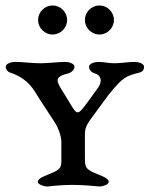

<svg xmlns="http://www.w3.org/2000/svg" viewBox="-20 -679 589 701"><path d="M172 -659C143 -659 119 -635 119 -606C119 -577 143 -553 172 -553C201 -553 225 -577 225 -606C225 -635 201 -659 172 -659ZM343 -659C314 -659 290 -635 290 -606C290 -577 314 -553 343 -553C372 -553 396 -577 396 -606C396 -635 372 -659 343 -659ZM375 -331C431 -401 441 -401 489 -414C502 -417 506 -426 506 -435C506 -447 486 -453 471 -453C451 -453 418 -448 398 -448C377 -448 358 -453 340 -453C325 -453 305 -447 305 -435C305 -426 312 -415 326 -411C349 -405 354.1 -382.4 339 -360L299 -305C268.4 -262.9 262.2 -258.1 244 -288L200 -360C181 -392 190 -401 229 -411C243 -415 252 -426 252 -435C252 -447 232 -453 217 -453C197 -453 154 -448 127 -448C100 -448 62 -453 36 -453C21 -453 1 -447 1 -435C1 -426 7.5 -417.2 17 -414C86.3 -391 104.5 -347.8 122 -321L182 -229C190.7 -215.6 204 -184 204 -161V-111C204 -73 207 -64 173 -49C151 -39 118 -30 118 -15C118 -5 140 1 151 2C158 2 197 -4 244 -4C292 -4 338 2 345 2C356 1 377 -5 377 -15C377 -30 344 -39 322 -49C288 -64 290 -75 290 -113V-178C290 -205 289.7 -215 314 -248Z"/></svg>

Font: EB Garamond SC 08
Style: Regular
Weight: 400
Version: Version 0.016